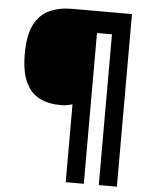

<svg xmlns="http://www.w3.org/2000/svg" viewBox="-59 -808 761 983"><g transform="rotate(5 321.5 -316.5)"><path d="M579 127H486V-648H409V127H316V-273Q301 -269 288.5 -266.5Q276 -264 255 -264Q193 -264 147 -287Q101 -310 75.5 -364Q50 -418 50 -509Q50 -605 77.5 -659.5Q105 -714 155 -737Q205 -760 270 -760H579Z"/></g></svg>

Font: Noto Sans Gujarati UI Black
Style: Regular
Weight: 900
Designer: Jelle Bosma - Monotype Design Team, Universal Thirst
Foundry: Monotype Imaging Inc.
Version: Version 2.106; ttfautohint (v1.8.4.7-5d5b)